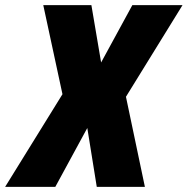

<svg xmlns="http://www.w3.org/2000/svg" viewBox="-49 -730 733 750"><path d="M-29 0 195 -362 120 -710H308L346 -486L468 -710H664L443 -352L517 0H329L292 -230L167 0Z"/></svg>

Font: Geist Mono Black
Style: Italic
Weight: 900
Italic angle: -12°
Monospace: yes
Designer: Basement.studio, Andrés Briganti, Mateo Zaragoza
Foundry: Basement.studio, Vercel, Andrés Briganti, Guido Ferreyra, Mateo Zaragoza
Version: Version 1.500; ttfautohint (v1.8.4.7-5d5b)